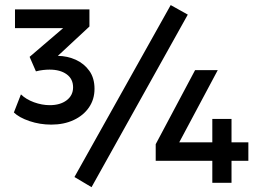

<svg xmlns="http://www.w3.org/2000/svg" viewBox="-20 -738 1051 775"><path d="M187 -235Q141 -235 99 -249.2Q57 -263.5 36 -284L64.5 -357Q85 -337 117.2 -325.2Q149.5 -313.5 181 -313.5Q223 -313.5 249 -333.2Q275 -353 275 -385.5Q275 -419.5 249 -438.2Q223 -457 180 -457Q168.5 -457 154.5 -455.5Q140.5 -454 125 -450L99.5 -508.5L235 -624.5H40.5V-700H341V-631L213.5 -512.5Q252 -512 285.8 -496.8Q319.5 -481.5 340.5 -452.2Q361.5 -423 361.5 -379.5Q361.5 -337 339.2 -304.5Q317 -272 277.5 -253.5Q238 -235 187 -235ZM837 0V-89H608.5V-156L767.5 -455H859L703.5 -163.5H837V-258H914.5V-163.5H982.5V-89H914.5V0ZM349.5 17.5 280.5 -23.5 669 -717.5 738 -679Z"/></svg>

Font: Geologica Thin Roman Medium
Style: Regular
Weight: 500
Version: Version 1.010;gftools[0.9.28]